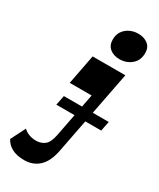

<svg xmlns="http://www.w3.org/2000/svg" viewBox="-359 -894 981 1182"><g transform="rotate(30 131.5 -303.0)"><path d="M33.7 -185 47.5 -254H366.5L352.7 -185ZM229 -621.5Q188 -621.5 160.9 -643.4Q133.8 -665.3 133.8 -706Q133.8 -741.3 150.5 -765.6Q167.3 -790 194.6 -803Q222 -816 253 -816Q295.2 -816 322.1 -794.6Q349 -773.2 349 -733.8Q349 -680.5 313.5 -651Q278 -621.5 229 -621.5ZM32.7 210Q-22.5 210 -57 190.7Q-91.5 171.5 -106.8 139.8L-54.5 36.5Q-36.5 53 -14.4 61.4Q7.7 69.8 35.5 69.8Q70.7 69.8 95.9 50.3Q121 30.8 132 -24.5L193.7 -342.5H38L78.7 -554H311.2L194.5 47.7Q178.2 132.7 136 171.4Q93.7 210 32.7 210Z"/></g></svg>

Font: Savate ExtraLight
Style: Italic
Weight: 200
Italic angle: -11°
Designer: Max Esnée
Foundry: Plomb Type
Version: Version 2.000